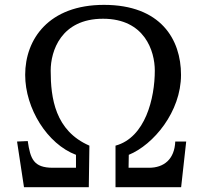

<svg xmlns="http://www.w3.org/2000/svg" viewBox="-20 -777 834 797"><path d="M79.6 0H348.6L351.1 -172.4C208.5 -234.4 190.4 -370.1 190.4 -483.9C190.4 -564.5 232.9 -699.2 407.7 -699.2C580.6 -699.2 622.6 -564.9 622.6 -483.9C622.6 -369.6 583.5 -206.1 459.5 -172.4V0H731.9L752.9 -189.5H707.5C704.6 -116.2 660.6 -80.6 598.6 -80.6H513.7L514.6 -134.3C617.2 -176.3 731.4 -313 731.4 -466.3C731.4 -613.8 647 -756.8 411.6 -756.8C182.6 -756.8 84.5 -614.7 84.5 -466.3C84.5 -326.7 176.3 -179.2 295.4 -134.3V-80.6H199.7C119.1 -80.6 106 -117.7 95.2 -191.4L50.8 -189.5Z"/></svg>

Font: Donegal One
Style: Regular
Weight: 400
Designer: Gary Lonergan
Foundry: Sorkin Type Co.
Version: Version 1.004